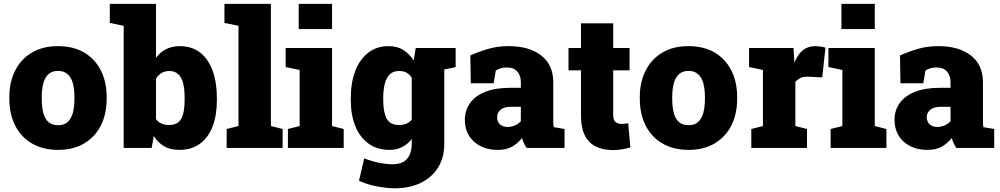

<svg xmlns="http://www.w3.org/2000/svg" viewBox="-20 -782 5284 1015"><path d="M287.6 10.3Q206.1 10.3 148.4 -23.9Q90.8 -57.6 60.1 -118.4Q29.3 -179.2 29.3 -259.3V-269Q29.3 -348.1 60.1 -408.7Q90.3 -469.2 147.9 -503.7Q205.6 -538.1 286.6 -538.1Q368.2 -538.1 425.8 -503.9Q482.9 -469.7 513.4 -409.2Q543.9 -348.6 543.9 -269V-259.3Q543.9 -180.7 513.7 -119.1Q482.9 -58.6 425.5 -24.2Q368.2 10.3 287.6 10.3ZM287.6 -120.1Q318.4 -120.1 337.9 -137.2Q356.4 -154.3 365 -185.3Q373.5 -216.3 373.5 -259.3V-269Q373.5 -309.6 365.2 -341.8Q356.4 -372.6 337.4 -389.9Q318.4 -407.2 286.6 -407.2Q255.9 -407.2 236.3 -390.1Q217.3 -372.6 209 -341.6Q200.7 -310.5 200.7 -269V-259.3Q200.7 -216.8 209 -184.6Q217.3 -153.3 236.3 -136.7Q255.4 -120.1 287.6 -120.1Z M927.7 10.3Q880.4 10.3 847.9 -8.5Q815.4 -27.3 793 -63L781.7 0H633.8V-645.5L560.5 -661.1V-761.7H804.7V-476.1Q826.2 -505.9 857.7 -522Q889.2 -538.1 930.7 -538.1Q993.7 -538.1 1037.6 -504.4Q1081.1 -470.7 1103.8 -408.9Q1126.5 -347.2 1126.5 -263.2V-252.9Q1126.5 -172.4 1104 -113.8Q1081.5 -54.7 1037.1 -22.2Q992.7 10.3 927.7 10.3ZM873 -121.1Q919.4 -121.1 937.7 -153.8Q956.1 -186.5 956.1 -252.9V-263.2Q956.1 -310.1 948.2 -341.3Q931.6 -406.7 875.5 -406.7Q851.6 -406.7 833.3 -395.5Q814.9 -384.3 804.7 -364.7V-152.3Q817.4 -135.7 834.7 -128.4Q852.1 -121.1 873 -121.1Z M1412.1 -761.7V-115.7L1474.1 -100.1V0H1178.2V-100.1L1240.7 -115.7V-645.5L1166.5 -661.1V-761.7Z M1559.1 -628.4V-761.7H1735.4V-628.4ZM1735.4 -528.3V-115.7L1796.9 -100.1V0H1502V-100.1L1564 -115.7V-412.1L1490.2 -427.7V-528.3Z M2388.7 -528.3V-427.2L2328.6 -414.6V-21Q2328.6 48.8 2296.9 102.1Q2264.6 154.8 2205.8 184.1Q2147 213.4 2066.4 213.4Q2024.9 213.4 1971.7 203.1Q1918.5 192.9 1877.9 173.3L1905.3 55.2Q1943.8 70.3 1983.2 78.4Q2022.5 86.4 2054.7 86.4Q2107.4 86.4 2132.1 57.4Q2156.7 28.3 2156.7 -22V-46.9Q2134.8 -19.5 2105.7 -4.6Q2076.7 10.3 2039.1 10.3Q1974.6 10.3 1928.7 -22.5Q1882.8 -55.2 1858.6 -114.5Q1834.5 -173.8 1834.5 -252.9V-263.2Q1834.5 -346.2 1858.4 -407.7Q1882.3 -469.2 1927 -503.7Q1971.7 -538.1 2033.7 -538.1Q2079.6 -538.1 2111.8 -518.1Q2144 -498 2167 -461.9L2177.7 -528.3ZM2156.7 -149.9V-371.1Q2135.3 -406.7 2089.4 -406.7Q2059.1 -406.7 2040.5 -389.2Q2022.5 -371.1 2014.2 -338.9Q2005.9 -306.6 2005.9 -263.2V-252.9Q2005.9 -189.9 2023.9 -155.5Q2042 -121.1 2089.4 -121.1Q2110.8 -121.1 2128.4 -128.2Q2146 -135.3 2156.7 -149.9Z M2610.8 10.3Q2534.2 10.3 2485.8 -33.2Q2437.5 -76.7 2437.5 -148.9Q2437.5 -198.7 2464.4 -236.3Q2490.7 -274.4 2544.2 -296.1Q2597.7 -317.9 2678.2 -317.9H2733.4V-349.1Q2733.4 -380.9 2715.3 -403.1Q2697.3 -425.3 2658.2 -425.3Q2625.5 -425.3 2601.1 -409.2L2589.4 -341.8H2468.8L2466.3 -488.8Q2511.2 -508.8 2560.3 -523.4Q2609.4 -538.1 2669.9 -538.1Q2777.8 -538.1 2841.3 -488.5Q2904.8 -439 2904.8 -347.2V-152.3Q2904.8 -141.1 2905 -130.4Q2905.3 -119.6 2907.2 -109.9L2964.4 -100.1V0H2764.2Q2757.8 -8.8 2750.5 -23.4Q2743.2 -38.1 2740.2 -52.7Q2716.3 -22.9 2686.5 -6.3Q2656.7 10.3 2610.8 10.3ZM2663.6 -110.8Q2682.1 -110.8 2700.9 -118.4Q2719.7 -126 2733.4 -141.1V-217.3H2680.2Q2645.5 -217.3 2626.7 -202.1Q2607.9 -187 2607.9 -162.1Q2607.9 -138.2 2623.5 -124.5Q2639.2 -110.8 2663.6 -110.8Z M3220.7 11.2Q3137.7 11.2 3094.5 -33Q3051.3 -77.1 3051.3 -172.9V-410.2H2985.4V-528.3H3051.3V-658.7H3221.7V-528.3H3308.1V-410.2H3221.7V-173.3Q3221.7 -147.5 3233.4 -137.2Q3245.1 -127 3265.6 -127Q3274.4 -127 3283.2 -127.9Q3292 -128.9 3300.8 -130.4L3312.5 -2.4Q3290 3.9 3267.3 7.6Q3244.6 11.2 3220.7 11.2Z M3620.6 10.3Q3539.1 10.3 3481.4 -23.9Q3423.8 -57.6 3393.1 -118.4Q3362.3 -179.2 3362.3 -259.3V-269Q3362.3 -348.1 3393.1 -408.7Q3423.3 -469.2 3481 -503.7Q3538.6 -538.1 3619.6 -538.1Q3701.2 -538.1 3758.8 -503.9Q3815.9 -469.7 3846.4 -409.2Q3877 -348.6 3877 -269V-259.3Q3877 -180.7 3846.7 -119.1Q3815.9 -58.6 3758.5 -24.2Q3701.2 10.3 3620.6 10.3ZM3620.6 -120.1Q3651.4 -120.1 3670.9 -137.2Q3689.5 -154.3 3698 -185.3Q3706.5 -216.3 3706.5 -259.3V-269Q3706.5 -309.6 3698.2 -341.8Q3689.5 -372.6 3670.4 -389.9Q3651.4 -407.2 3619.6 -407.2Q3588.9 -407.2 3569.3 -390.1Q3550.3 -372.6 3542 -341.6Q3533.7 -310.5 3533.7 -269V-259.3Q3533.7 -216.8 3542 -184.6Q3550.3 -153.3 3569.3 -136.7Q3588.4 -120.1 3620.6 -120.1Z M4184.6 -115.7 4246.1 -100.1V0H3951.7V-100.1L4013.2 -115.7V-412.1L3939.9 -427.7V-528.3H4174.8L4178.7 -463.9L4179.7 -450.7Q4213.9 -538.1 4288.6 -538.1Q4299.3 -538.1 4314 -536.4Q4328.6 -534.7 4343.8 -530.3L4326.7 -373L4253.4 -376.5Q4228 -377.4 4213.6 -370.8Q4199.2 -364.3 4184.6 -349.1Z M4428.2 -628.4V-761.7H4604.5V-628.4ZM4604.5 -528.3V-115.7L4666 -100.1V0H4371.1V-100.1L4433.1 -115.7V-412.1L4359.4 -427.7V-528.3Z M4882.3 10.3Q4805.7 10.3 4757.3 -33.2Q4709 -76.7 4709 -148.9Q4709 -198.7 4735.8 -236.3Q4762.2 -274.4 4815.7 -296.1Q4869.1 -317.9 4949.7 -317.9H5004.9V-349.1Q5004.9 -380.9 4986.8 -403.1Q4968.8 -425.3 4929.7 -425.3Q4897 -425.3 4872.6 -409.2L4860.8 -341.8H4740.2L4737.8 -488.8Q4782.7 -508.8 4831.8 -523.4Q4880.9 -538.1 4941.4 -538.1Q5049.3 -538.1 5112.8 -488.5Q5176.3 -439 5176.3 -347.2V-152.3Q5176.3 -141.1 5176.5 -130.4Q5176.8 -119.6 5178.7 -109.9L5235.8 -100.1V0H5035.6Q5029.3 -8.8 5022 -23.4Q5014.6 -38.1 5011.7 -52.7Q4987.8 -22.9 4958 -6.3Q4928.2 10.3 4882.3 10.3ZM4935.1 -110.8Q4953.6 -110.8 4972.4 -118.4Q4991.2 -126 5004.9 -141.1V-217.3H4951.7Q4917 -217.3 4898.2 -202.1Q4879.4 -187 4879.4 -162.1Q4879.4 -138.2 4895 -124.5Q4910.6 -110.8 4935.1 -110.8Z"/></svg>

Font: Suwannaphum Black
Style: Regular
Weight: 900
Designer: Danh Hong
Version: Version 8.002; ttfautohint (v1.8.3)